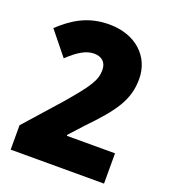

<svg xmlns="http://www.w3.org/2000/svg" viewBox="-133 -821 810 918"><g transform="rotate(20 272.0 -362.0)"><path d="M27 -124V0H502V-154H257V-159L320 -228C439 -351 489 -420 489 -527C489 -642 400 -724 267 -724C156 -724 85 -676 20 -616L116 -497C166 -544 205 -568 246 -568C283 -568 309 -548 309 -507C309 -456 285 -418 185 -302Z"/></g></svg>

Font: Noto Sans Devanagari UI SemiCondensed Black
Style: Regular
Weight: 900
Width: 4
Designer: Jelle Bosma - Monotype Design Team
Foundry: Monotype Imaging Inc.
Version: Version 2.004